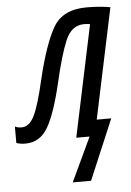

<svg xmlns="http://www.w3.org/2000/svg" viewBox="-100 -580 549 804"><g transform="rotate(-5 174.0 -177.5)"><path d="M250 185 357 -68H296L394 -532Q349 -540 294 -540Q194 -540 154 -471Q114 -402 79 -255Q54 -146 33 -104.5Q12 -63 -20 -63Q-36 -63 -48 -69V0Q-32 6 -10 6Q51 6 84.5 -51Q118 -108 148 -236Q174 -350 199.5 -410.5Q225 -471 278 -471Q289 -471 303 -469L204 0H260L173 185Z"/></g></svg>

Font: Noto Sans Display Condensed
Style: Italic
Weight: 400
Width: 3
Designer: Monotype Design team
Foundry: Monotype Imaging Inc.
Version: 1.000